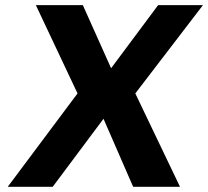

<svg xmlns="http://www.w3.org/2000/svg" viewBox="-20 -720 802 740"><path d="M299.3 -700.2 408.2 -457 589.4 -700.2H762.2L501.5 -359.9L673.8 0H493.2L378.9 -262.2L183.1 0H9.8L278.8 -359.9L118.2 -700.2Z"/></svg>

Font: Fivo Sans
Style: Italic
Weight: 700
Designer: Alexander Slobzheninov
Foundry: Alexander Slobzheninov
Version: 1.0